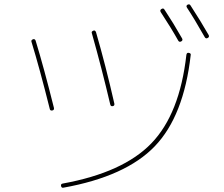

<svg xmlns="http://www.w3.org/2000/svg" viewBox="-20 -842 1040 890"><path d="M274 28Q265 30 263 20Q261 11 270 9Q551 -42 682 -178Q813 -314 844 -588Q846 -599 855 -597Q866 -595 864 -587Q832 -304 697.5 -164Q563 -24 274 28ZM806 -654Q773 -713 725 -786Q720 -795 728 -800Q737 -806 742 -798Q785 -733 824 -664Q829 -655 820 -650Q811 -645 806 -654ZM929 -670Q879 -758 847 -806Q841 -815 849 -820Q858 -825 863 -817Q911 -743 947 -680Q952 -671 943 -666Q934 -661 929 -670ZM211 -336Q164 -524 126 -648Q123 -656 133 -660Q141 -663 145 -654Q183 -530 230 -342Q232 -332 223 -330Q213 -328 211 -336ZM491 -358Q452 -524 406 -687Q402 -696 413 -700Q421 -703 425 -693Q470 -538 510 -362Q512 -352 503 -350Q493 -348 491 -358Z"/></svg>

Font: Rounded Mplus 1c Thin
Style: Regular
Weight: 250
Version: Version 1.059.20150529